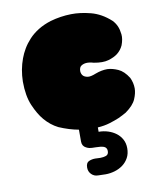

<svg xmlns="http://www.w3.org/2000/svg" viewBox="-86 -597 742 909"><g transform="rotate(-10 285.0 -142.5)"><path d="M384 -285Q364 -291 349 -290Q335 -289 324.5 -282Q314 -275 314 -256Q315 -242 323 -234Q330 -227 344 -224.5Q358 -222 385 -233Q414 -244 442 -244Q466 -243 493 -231Q520 -219 542 -184Q554 -158 554 -132Q554 -109 542 -81Q530 -53 492 -26Q475 -16 453 -6Q434 2 408 10Q382 18 350 20V41Q374 41 395.5 48Q417 55 433.5 67.5Q450 80 460 98.5Q470 117 470 141Q470 167 459.5 186.5Q449 206 431.5 219Q414 232 392 238.5Q370 245 348 245Q339 245 330 244.5Q321 244 312 244Q293 244 280 231Q267 218 267 199Q267 176 281 169.5Q295 163 312 163Q317 163 323.5 163.5Q330 164 337 164Q352 164 364.5 159.5Q377 155 377 138Q377 122 363 116Q348 111 325 111Q302 111 293.5 109Q285 107 278 103Q260 94 260 72V15Q215 7 166 -14Q130 -32 102 -65Q78 -93 58 -139.5Q38 -186 38 -255Q39 -313 58 -364Q66 -386 79 -408Q92 -430 111 -450.5Q130 -471 156.5 -487.5Q183 -504 218 -515Q267 -529 318 -530Q361 -531 411.5 -518Q462 -505 506 -465Q519 -452 527 -434Q534 -418 536.5 -395Q539 -372 528 -343Q518 -321 499 -306Q482 -293 454.5 -285Q427 -277 384 -285Z"/></g></svg>

Font: Sniglet
Style: ExtraBold
Weight: 800
Version: Version 2.000; ttfautohint (v0.95) -l 8 -r 50 -G 200 -x 14 -